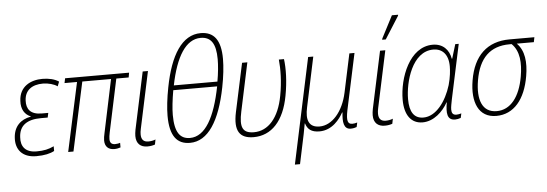

<svg xmlns="http://www.w3.org/2000/svg" viewBox="-58 -961 3924 1378"><g transform="rotate(-5 1903.5 -271.5)"><path d="M172 10C231 10 273 0 302 -16V-50C264 -32 230 -24 177 -24C97 -24 63 -68 68 -136C72 -220 128 -259 229 -259H277L284 -292H237C155 -292 127 -334 130 -394C133 -469 186 -505 264 -505C302 -505 345 -493 368 -476L381 -509C351 -529 309 -539 263 -539C179 -539 96 -499 92 -395C88 -335 114 -295 157 -278L156 -276C83 -263 33 -216 29 -133C24 -53 69 10 172 10Z M734 8C752 8 767 4 779 0V-33C771 -30 758 -27 743 -27C717 -27 705 -40 705 -66C705 -79 707 -94 711 -113L792 -495H881L887 -529H426L419 -495H509L402 0H440L547 -495H754L674 -115C669 -93 666 -75 666 -60C666 -15 692 8 734 8Z M972 10C995 10 1013 6 1027 1L1034 -35C1018 -28 999 -25 982 -25C948 -25 931 -43 931 -80C931 -91 932 -105 936 -121L1023 -529H985L897 -117C894 -100 892 -85 892 -72C892 -16 924 10 972 10Z M1135 -196C1135 -50 1186 11 1279 11C1410 11 1497 -128 1544 -366C1559 -441 1567 -513 1567 -569C1567 -706 1518 -767 1423 -767C1289 -767 1202 -629 1158 -399C1143 -322 1135 -250 1135 -196ZM1199 -410C1240 -614 1313 -733 1420 -733C1493 -733 1529 -684 1529 -570C1529 -527 1524 -471 1513 -410ZM1173 -199C1173 -246 1180 -307 1192 -376H1508C1465 -158 1393 -24 1282 -24C1211 -24 1173 -74 1173 -199Z M1738 10C1866 10 1958 -86 1991 -267C2010 -368 2012 -462 2003 -529H1966C1973 -461 1972 -369 1953 -269C1924 -112 1846 -25 1743 -25C1660 -25 1641 -70 1665 -181L1739 -529H1701L1626 -179C1598 -46 1637 10 1738 10Z M2015 232H2052L2097 19C2102 -6 2107 -31 2111 -56H2113C2126 -14 2153 10 2212 10C2305 10 2360 -66 2385 -111H2388C2380 -43 2386 10 2437 10C2454 10 2470 6 2480 2L2487 -30C2475 -26 2462 -24 2451 -24C2419 -24 2409 -47 2424 -122L2511 -529H2474L2415 -252C2386 -116 2306 -25 2216 -25C2138 -25 2118 -80 2138 -170L2214 -529H2177Z M2717 -606H2743L2845 -767L2847 -775H2802L2719 -615ZM2682 10C2705 10 2723 6 2737 1L2744 -35C2728 -28 2709 -25 2692 -25C2658 -25 2641 -43 2641 -80C2641 -91 2642 -105 2646 -121L2733 -529H2695L2607 -117C2604 -100 2602 -85 2602 -72C2602 -16 2634 10 2682 10Z M2955 10C3036 10 3103 -54 3138 -118H3140C3127 -43 3130 10 3189 10C3201 10 3217 7 3230 2L3237 -30C3223 -26 3210 -24 3201 -24C3175 -24 3167 -40 3167 -64C3167 -83 3173 -109 3178 -136L3262 -529H3237L3206 -427H3203C3192 -492 3148 -539 3075 -539C2907 -539 2826 -321 2826 -164C2826 -52 2874 10 2955 10ZM2964 -24C2897 -24 2865 -72 2865 -165C2865 -288 2923 -504 3076 -504C3140 -504 3184 -461 3184 -374C3184 -345 3180 -296 3164 -240C3129 -125 3055 -24 2964 -24Z M3486 10C3613 10 3696 -91 3724 -256C3741 -355 3732 -440 3677 -494H3800L3807 -529H3628C3467 -529 3367 -435 3338 -258C3312 -104 3358 10 3486 10ZM3492 -24C3388 -24 3353 -117 3377 -257C3404 -414 3484 -494 3625 -494H3640C3696 -439 3702 -354 3685 -256C3660 -113 3593 -24 3492 -24Z"/></g></svg>

Font: Noto Sans SemiCondensed ExtraLight
Style: Italic
Weight: 200
Width: 4
Italic angle: -12°
Designer: Monotype Design Team
Foundry: Monotype Imaging Inc.
Version: Version 2.013